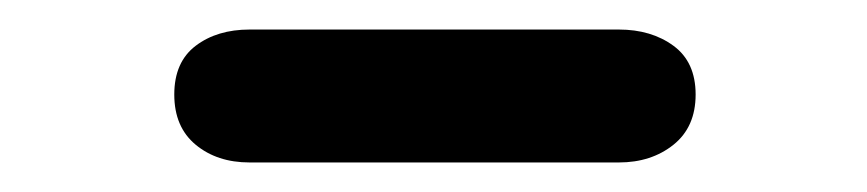

<svg xmlns="http://www.w3.org/2000/svg" viewBox="-20 -757 587 130"><path d="M149 -647Q127 -647 112.5 -659Q98 -671 98 -693Q98 -715 112.5 -726Q127 -737 149 -737H399Q421 -737 436 -726Q451 -715 451 -693Q451 -671 436 -659Q421 -647 399 -647Z"/></svg>

Font: Comfortaa
Style: Bold
Weight: 700
Designer: Johan Aakerlund
Foundry: Johan Aakerlund
Version: Version 3.104; ttfautohint (v1.8.1.43-b0c9)